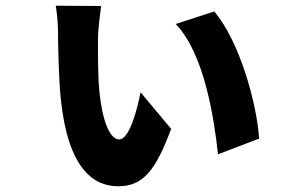

<svg xmlns="http://www.w3.org/2000/svg" viewBox="-20 -605 1040 672"><path d="M579 -154 472 -282C461 -226 434 -117 397 -117C364 -117 338 -184 328 -283C324 -320 323 -381 323 -428V-447C323 -459 323 -470 323 -478C323 -496 331 -565 334 -584L175 -585C178 -572 183 -523 183 -500C183 -461 185 -332 193 -256C219 -13 308 47 394 47C481 47 525 -9 579 -154ZM887 -120C879 -241 820 -458 730 -565L595 -521C697 -415 730 -184 743 -65L887 -120Z"/></svg>

Font: Glow Sans SC Normal ExtraBold
Style: Regular
Weight: 800
Designer: Ryoko NISHIZUKA (kana, bopomofo & ideographs); Paul D. Hunt (Latin, Greek & Cyrillic); Sandoll Communications, Soo-young
Version: Version 0.93